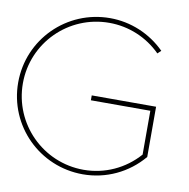

<svg xmlns="http://www.w3.org/2000/svg" viewBox="-89 -902 991 1005"><g transform="rotate(10 406.5 -400.0)"><path d="M733 -133V-400H391V-374H707V-141C633 -57 528 -9 416 -9C200 -9 25 -184 25 -400C25 -616 200 -790 416 -790C520 -790 618 -749 691 -676L709 -693C631 -771 526 -815 416 -815C186 -815 0 -630 0 -400C0 -170 186 15 416 15C539 15 654 -39 733 -133Z"/></g></svg>

Font: MintSans
Style: ExtraLight
Weight: 200
Version: Version 1.0